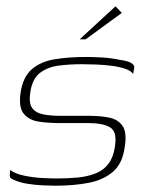

<svg xmlns="http://www.w3.org/2000/svg" viewBox="-20 -585 458 610"><path d="M157 5Q143 5 118.5 4Q94 3 68 -1Q42 -5 23 -14Q16 -17 13.5 -19.5Q11 -22 11 -28.5Q11 -35 12 -45Q28 -33 56.5 -27Q85 -21 113.5 -19.5Q142 -18 159 -18Q196 -18 227 -21Q258 -24 283.5 -34Q309 -44 324.5 -64.5Q340 -85 345 -118Q353 -167 329.5 -180.5Q306 -194 261 -194H166Q134 -194 103.5 -198.5Q73 -203 56 -223Q39 -243 45 -288Q52 -339 80 -364Q108 -389 152.5 -396.5Q197 -404 253 -404Q274 -404 303 -402.5Q332 -401 360 -395Q376 -393 386.5 -389.5Q397 -386 402.5 -380.5Q408 -375 406 -367L403 -350Q395 -361 376.5 -367Q358 -373 334.5 -376Q311 -379 286 -380Q261 -381 239 -381Q201 -381 166 -376.5Q131 -372 106.5 -353Q82 -334 76 -290Q71 -257 82.5 -241.5Q94 -226 118 -221.5Q142 -217 173 -217H264Q301 -217 328.5 -211Q356 -205 370 -184Q384 -163 376 -116Q369 -65 338.5 -39Q308 -13 261 -4Q214 5 157 5ZM233 -460 347 -565 367 -544 252 -460Z"/></svg>

Font: Genos ExtraLight
Style: Italic
Weight: 250
Italic angle: -8°
Designer: Robert E. Leuschke
Foundry: Robert E. Leuschke
Version: Version 1.010